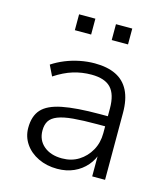

<svg xmlns="http://www.w3.org/2000/svg" viewBox="-106 -773 758 865"><g transform="rotate(15 273.5 -341.0)"><path d="M240 8Q191 8 151.5 -11Q112 -30 89.5 -63Q67 -96 67 -137Q67 -192 95 -223Q123 -254 188 -267Q253 -280 362 -280H412V-233H364Q297 -233 252 -229Q207 -225 180.5 -214.5Q154 -204 143 -186.5Q132 -169 132 -142Q132 -97 164 -70Q196 -43 249 -43Q293 -43 326.5 -64Q360 -85 380 -120.5Q400 -156 400 -201V-316Q400 -382 371.5 -412Q343 -442 281 -442Q237 -442 196 -429.5Q155 -417 111 -388L87 -437Q114 -455 146 -468Q178 -481 213 -488Q248 -495 282 -495Q341 -495 381 -475.5Q421 -456 441.5 -415.5Q462 -375 462 -312V0H402V-116H410Q400 -79 376 -51Q352 -23 317.5 -7.5Q283 8 240 8ZM328 -616V-690H404V-616ZM156 -616V-690H232V-616Z"/></g></svg>

Font: Nunito Sans 11pt Light
Style: Regular
Weight: 300
Version: Version 3.101;gftools[0.9.27]